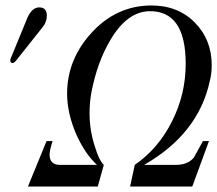

<svg xmlns="http://www.w3.org/2000/svg" viewBox="-20 -681 793 701"><path d="M746 -385Q704 -192 506 -79H622Q666 -79 688 -106L721 -166H743L682 0H455L472 -79Q559 -139 609 -240Q658 -338 658 -448Q658 -644 523 -640Q443 -637 383 -535Q335 -454 314 -345Q307 -309 307 -267Q307 -204 327 -144Q341 -97 359 -79L337 0H82L150 -166H172Q161 -131 161 -117Q161 -79 199 -79H334Q291 -119 260 -187Q225 -266 225 -339Q225 -463 313 -560Q402 -658 526 -661Q627 -663 690 -600Q753 -537 753 -443Q753 -412 746 -385ZM151 -624Q151 -600 135 -581L38 -459Q30 -449 23 -451Q12 -456 23 -477L80 -616Q97 -654 123 -654Q151 -654 151 -624Z"/></svg>

Font: GFS Solomos
Style: Regular
Weight: 400
Designer: George D. Matthiopoulos
Foundry: George D. Matthiopoulos
Version: Version 1.000